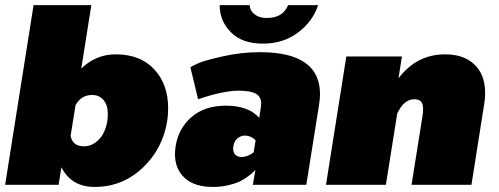

<svg xmlns="http://www.w3.org/2000/svg" viewBox="-20 -720 1944 748"><path d="M0 0 110.8 -700H335.8L296.7 -453.3Q354.2 -508.3 430.8 -508.3Q526.7 -508.3 580.8 -450Q635 -391.7 635 -299.2Q635 -272.5 631.7 -250Q614.2 -140 535.4 -65.8Q456.7 8.3 348.3 8.3Q258.3 8.3 219.2 -68.3L208.3 0ZM255 -190Q263.3 -150 307.5 -150Q339.2 -150 365 -176.2Q390.8 -202.5 398.3 -250Q400 -259.2 400 -275.8Q400 -311.7 382.9 -330.8Q365.8 -350 339.2 -350Q295.8 -350 274.2 -310Z M835.8 -700H952.5Q954.2 -677.5 972.1 -663.8Q990 -650 1020 -650Q1081.7 -650 1102.5 -700H1219.2Q1199.2 -637.5 1141.7 -593.8Q1084.2 -550 1004.2 -550Q923.3 -550 879.6 -594.2Q835.8 -638.3 835.8 -700ZM889.2 -150Q888.3 -146.7 888.3 -140.8Q888.3 -125 897.5 -116.7Q906.7 -108.3 920 -108.3Q945 -108.3 968.3 -126.7L975.8 -173.3Q957.5 -191.7 933.3 -191.7Q918.3 -191.7 905.4 -181.2Q892.5 -170.8 889.2 -150ZM664.2 -150Q675 -220 726.3 -264.2Q777.5 -308.3 860 -308.3Q948.3 -308.3 990 -260.8L995.8 -300Q997.5 -311.7 997.5 -315.8Q997.5 -343.3 976.7 -355Q955.8 -366.7 910.8 -366.7Q849.2 -366.7 751.7 -333.3L721.7 -458.3Q733.3 -465 755 -474.6Q776.7 -484.2 847.5 -500.4Q918.3 -516.7 993.3 -516.7Q1226.7 -516.7 1226.7 -353.3Q1226.7 -335 1222.5 -308.3L1173.3 0H965L975 -58.3Q972.5 -55.8 968.3 -51.2Q964.2 -46.7 949.2 -35Q934.2 -23.3 917.1 -14.6Q900 -5.8 870.8 1.2Q841.7 8.3 810 8.3Q737.5 8.3 699.6 -26.7Q661.7 -61.7 661.7 -119.2Q661.7 -133.3 664.2 -150Z M1250 0 1329.2 -500H1545.8L1532.5 -415Q1603.3 -508.3 1714.2 -508.3Q1786.7 -508.3 1828.3 -468.8Q1870 -429.2 1870 -357.5Q1870 -335.8 1866.7 -316.7L1816.7 0H1583.3L1625.8 -266.7Q1628.3 -282.5 1628.3 -295Q1628.3 -315.8 1620 -324.6Q1611.7 -333.3 1594.2 -333.3Q1553.3 -333.3 1527.5 -277.5L1483.3 0Z"/></svg>

Font: BoonTook
Style: Italic
Weight: 400
Italic angle: -9°
Designer: Sungsit Sawaiwan
Foundry: FontUni
Version: Version 3.0